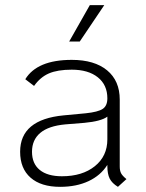

<svg xmlns="http://www.w3.org/2000/svg" viewBox="-20 -713 564 744"><path d="M470 -19 437 11Q414 -3 405 -21Q396 -39 396 -70V-74Q370 -33 323 -11Q276 11 213 11Q139 11 98.5 -24.5Q58 -60 58 -125Q58 -250 227 -266L312 -274Q360 -279 378 -291Q396 -303 396 -332Q396 -384 359 -413.5Q322 -443 258 -443Q203 -443 169.5 -428.5Q136 -414 112 -380L78 -406Q124 -481 258 -481Q346 -481 395 -440.5Q444 -400 444 -327V-68Q444 -52 449 -42Q454 -32 470 -19ZM396 -173V-261Q372 -243 307 -237L233 -231Q168 -225 136 -198Q104 -171 104 -125Q104 -79 134 -54.5Q164 -30 220 -30Q299 -30 347.5 -69Q396 -108 396 -173ZM328 -693H384L289 -552H248Z"/></svg>

Font: KoHo Light
Style: Regular
Weight: 300
Version: Version 1.000; ttfautohint (v1.6)